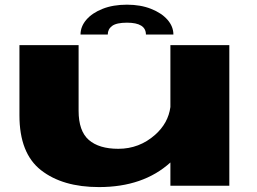

<svg xmlns="http://www.w3.org/2000/svg" viewBox="-20 -774 1072 800"><path d="M690 0V-97Q577 5.5 392.5 5.5Q241 5.5 151 -64.8Q61 -135 61 -293.5V-586H307.5V-312.5Q307.5 -228 350 -191Q392.5 -154 473 -154Q560.5 -154 626.5 -212.5Q681 -261 690 -328V-586H935.5V0ZM509 -754.5Q565.5 -754.5 609.2 -737.2Q653 -720 677.8 -691.8Q702.5 -663.5 702.5 -630H588Q588 -679.5 509 -679.5Q465.5 -679.5 447.2 -666Q429 -652.5 429 -630H315.5Q315.5 -663.5 339.8 -691.8Q364 -720 407.5 -737.2Q451 -754.5 509 -754.5Z"/></svg>

Font: Anybody UltraExpanded ExtraBold
Style: Regular
Weight: 800
Width: 9
Designer: Tyler Finck
Foundry: Etcetera Type Company
Version: Version 1.010; ttfautohint (v1.8.3) -l 8 -r 50 -G 200 -x 14 